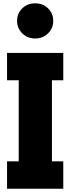

<svg xmlns="http://www.w3.org/2000/svg" viewBox="-20 -1102 422 1157"><path d="M22.5 35.2V-129.9H92.8V-618.2H22.5V-783.2H361.3V-618.2H293V-129.9H361.3V35.2ZM114.3 -900.9Q83 -931.6 83 -976.6Q83 -1021.5 114.3 -1051.8Q145.5 -1082 191.9 -1082Q238.3 -1082 269.5 -1051.8Q300.8 -1021.5 300.8 -976.6Q300.8 -931.6 269.5 -900.9Q238.3 -870.1 191.9 -870.1Q145.5 -870.1 114.3 -900.9Z"/></svg>

Font: GenEi M Gothic v2 Black
Style: Regular
Weight: 900
Version: Version 2.0